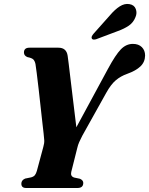

<svg xmlns="http://www.w3.org/2000/svg" viewBox="-20 -938 744 958"><path d="M395.5 -25.5Q395.5 0 366.5 0H110.5Q86.5 0 86.5 -21.5Q86.5 -39 105.5 -47L135 -53Q148 -56.5 154 -64Q160 -71.5 164 -85.5L196 -204.5Q201.5 -223 200.8 -237.8Q200 -252.5 197.5 -273Q196 -285.5 192 -320.8Q188 -356 183 -402Q178 -448 172.8 -493.8Q167.5 -539.5 163.2 -573.8Q159 -608 157 -618.5Q153.5 -634.5 145.8 -641.8Q138 -649 117 -653Q99.5 -660 99.5 -676Q99.5 -700 127 -700H271.5Q311.5 -700 317.5 -660Q319 -649 322.8 -619.5Q326.5 -590 331.2 -549.2Q336 -508.5 341.5 -463.8Q347 -419 352 -377Q357 -335 361 -303L519 -595Q556.5 -664.5 583 -691.8Q609.5 -719 643 -719Q671.5 -719 687.8 -702.8Q704 -686.5 704 -661Q703.5 -628.5 680.8 -606.8Q658 -585 614.5 -569.5Q582 -558 557.8 -537.5Q533.5 -517 510.5 -475.5L390.5 -260.5Q381.5 -243 375.2 -229Q369 -215 365.5 -199.5L335.5 -80Q330.5 -58 350.5 -52L379 -46Q395.5 -38.5 395.5 -25.5ZM528.5 -861.5Q553.5 -891 577.5 -906.2Q601.5 -921.5 625.5 -917.5Q650 -913.5 657.5 -893.2Q665 -873 656 -852.5Q645.5 -825.5 622.8 -810Q600 -794.5 568 -783L460.5 -742.5Q453.5 -740 447 -740.5Q440.5 -741 438 -746Q435.5 -751.5 438.5 -757.5Q441.5 -763.5 447 -770Z"/></svg>

Font: Fraunces 144pt Soft
Style: Bold Italic
Weight: 700
Italic angle: -16°
Version: Version 1.000;[b76b70a41]